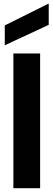

<svg xmlns="http://www.w3.org/2000/svg" viewBox="-20 -985 280 1005"><path d="M50 0V-705H190V0ZM5 -748V-852L232 -965H235V-855Z"/></svg>

Font: DM Sans 36pt ExtraBold
Style: Regular
Weight: 800
Designer: Colophon Foundry, Jonny Pinhorn
Foundry: Colophon Foundry
Version: Version 4.004;gftools[0.9.30]